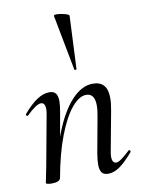

<svg xmlns="http://www.w3.org/2000/svg" viewBox="-84 -790 636 857"><g transform="rotate(-10 234.0 -361.5)"><path d="M299 -40Q299 -57 304 -89L333 -248Q339 -278 339 -300Q339 -355 300 -355Q268 -355 234 -314Q200 -273 170 -194.5Q140 -116 121 -9L107 -10Q127 -126 162 -214Q197 -302 242.5 -350.5Q288 -399 338 -399Q371 -399 387.5 -380Q404 -361 404 -322Q404 -299 398 -267L365 -89Q362 -74 362 -64Q362 -34 381 -34Q398 -34 443 -77Q445 -79 446 -79Q449 -79 451 -75.5Q453 -72 451 -69Q417 -29 390 -10Q363 9 337 9Q317 9 308 -2.5Q299 -14 299 -40ZM55 1 59 -19Q68 -62 70 -74L111 -297Q114 -312 114 -322Q114 -353 95 -353Q84 -353 67 -341.5Q50 -330 29 -309Q28 -308 26 -308Q23 -308 21 -311.5Q19 -315 21 -317Q55 -357 84 -376Q113 -395 140 -395Q160 -395 169 -383.5Q178 -372 178 -347Q178 -332 173 -302L121 -9Q119 -1 109 3.5Q99 8 82 8Q55 8 55 1ZM233 -732Q249 -732 269 -726.5Q289 -721 289 -716L278 -476Q278 -474 273.5 -473Q269 -472 268 -475L220 -727Q220 -732 233 -732Z"/></g></svg>

Font: Cormorant Garamond Medium
Style: Italic
Weight: 500
Italic angle: -10°
Designer: Christian Thalmann (Catharsis Fonts)
Foundry: Catharsis Fonts
Version: Version 4.000